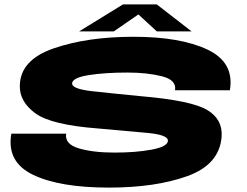

<svg xmlns="http://www.w3.org/2000/svg" viewBox="-20 -848 1120 872"><path d="M474.5 4Q251 4 130 -54.2Q9 -112.5 31.5 -241H280.5Q273 -193.5 338 -174.2Q403 -155 500 -155Q596 -155 667.5 -168.2Q739 -181.5 742.5 -207Q743 -209.5 742.5 -212Q738 -235.5 653.5 -244Q560.5 -253 425.5 -264.5Q214 -280.5 141.5 -332.8Q69 -385 70 -457.5Q71 -575.5 223.5 -628.2Q376 -681 586.5 -681Q799 -681 922.2 -622.8Q1045.5 -564.5 1024 -438H775Q782.5 -484.5 715.8 -501.5Q649 -518.5 558.5 -518.5Q458.5 -518.5 385 -507.2Q311.5 -496 307.5 -470.5Q307.5 -468.5 307.5 -466.5Q311.5 -444.5 392.5 -434.5Q481 -424.5 621 -411Q848 -391.5 920.2 -349Q992.5 -306.5 986.5 -226.5Q976.5 -101 831.8 -48.5Q687 4 474.5 4ZM339.5 -705.5 538.5 -828H692L850 -705.5H692L608.5 -782.5L497 -705.5Z"/></svg>

Font: Anybody UltraExpanded ExtraBold
Style: Italic
Weight: 800
Width: 9
Italic angle: -10°
Designer: Tyler Finck
Foundry: Etcetera Type Company
Version: Version 1.010; ttfautohint (v1.8.3) -l 8 -r 50 -G 200 -x 14 